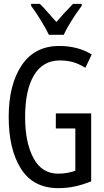

<svg xmlns="http://www.w3.org/2000/svg" viewBox="-20 -964 540 994"><path d="M25 -359Q25 -525 92 -625.5Q159 -726 287 -726Q383 -726 455 -682L422 -613Q388 -634 357.5 -642.5Q327 -651 289 -651Q202 -651 156 -574.5Q110 -498 110 -357Q110 -227 153 -146Q196 -65 281 -65Q328 -65 370 -80V-299H269V-377H452V-25Q406 -7 366 1.5Q326 10 282 10Q152 10 88.5 -90.5Q25 -191 25 -359ZM141 -934V-944H186Q205 -927 253 -871L272 -850Q309 -894 358 -944H403V-934Q338 -845 310 -784H233Q217 -817 192 -858Q167 -899 141 -934Z"/></svg>

Font: Noto Sans Mono UI Cond
Style: Regular
Weight: 400
Width: 3
Monospace: yes
Designer: Monotype Design team
Foundry: Monotype Imaging Inc.
Version: Version 1.000